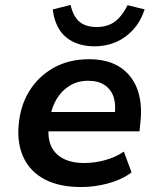

<svg xmlns="http://www.w3.org/2000/svg" viewBox="-20 -745 640 775"><path d="M308 10Q220 10 161.5 -20.5Q103 -51 76 -107Q49 -163 55 -237Q61 -316 97.5 -376Q134 -436 196 -471Q258 -506 339 -506Q417 -506 466.5 -472.5Q516 -439 536 -380Q556 -321 546 -244L543 -215H155L167 -293H460L442 -275Q449 -319 439.5 -350.5Q430 -382 404 -400.5Q378 -419 336 -419Q294 -419 262 -399.5Q230 -380 210 -347.5Q190 -315 183 -275L179 -249Q170 -197 184 -161Q198 -125 233 -106Q268 -87 320 -87Q362 -87 404 -98.5Q446 -110 480 -133L511 -49Q470 -19 415.5 -4.5Q361 10 308 10ZM361 -558Q313 -558 276 -576Q239 -594 218.5 -627.5Q198 -661 193 -707L265 -725Q275 -680 300 -658Q325 -636 370 -636Q415 -636 444 -658Q473 -680 495 -724L564 -707Q547 -657 516.5 -624Q486 -591 446.5 -574.5Q407 -558 361 -558Z"/></svg>

Font: Nunito Sans 9pt
Style: Bold Italic
Weight: 700
Italic angle: -9°
Version: Version 3.101;gftools[0.9.27]